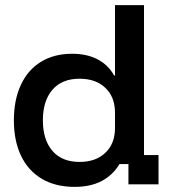

<svg xmlns="http://www.w3.org/2000/svg" viewBox="-20 -720 672 750"><path d="M271.7 10Q195.8 10 142.5 -22.1Q89.2 -54.2 61.7 -112.5Q34.2 -170.8 34.2 -250Q34.2 -329.2 61.3 -387.9Q88.3 -446.7 139.6 -478.3Q190.8 -510 261.7 -510Q320 -510 361.7 -487.9Q403.3 -465.8 425.8 -425H429.2V-700H542.5V-114.2H599.2V0H481.7V-79.2H446.7Q420.8 -35.8 377.1 -12.9Q333.3 10 271.7 10ZM290.8 -87.5Q354.2 -87.5 391.7 -123.3Q429.2 -159.2 429.2 -220V-280Q429.2 -340.8 391.7 -376.7Q354.2 -412.5 290.8 -412.5Q221.7 -412.5 184.6 -369.2Q147.5 -325.8 147.5 -250Q147.5 -174.2 184.6 -130.8Q221.7 -87.5 290.8 -87.5Z"/></svg>

Font: Funnel Display Light Medium
Style: Regular
Weight: 500
Version: Version 1.000